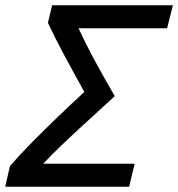

<svg xmlns="http://www.w3.org/2000/svg" viewBox="-42 -713 680 733"><path d="M-22 0 -4 -79Q35 -124 82 -171.5Q129 -219 179.5 -267.5Q230 -316 280 -362Q234 -445 200 -508.5Q166 -572 141 -626L157 -693H618L596 -605H258Q286 -544 321 -479.5Q356 -415 396 -346Q362 -314 328 -283.5Q294 -253 259.5 -221Q225 -189 190.5 -156Q156 -123 123 -88H472L451 0Z"/></svg>

Font: Ubuntu Sans Medium
Style: Italic
Weight: 500
Italic angle: -13.5°
Designer: Dalton Maag Ltd
Foundry: Dalton Maag Ltd
Version: Version 1.006